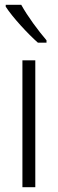

<svg xmlns="http://www.w3.org/2000/svg" viewBox="-20 -785 242 805"><path d="M69 -765H4V-757C33 -712 97 -643 139 -606H175V-616C140 -657 96 -716 69 -765ZM128 0V-532H74V0Z"/></svg>

Font: Noto Sans Thai Looped Condensed Light
Style: Regular
Weight: 300
Width: 3
Designer: Sasikarn Vongin, Ben Mitchell
Foundry: The Fontpad Ltd
Version: Version 1.001